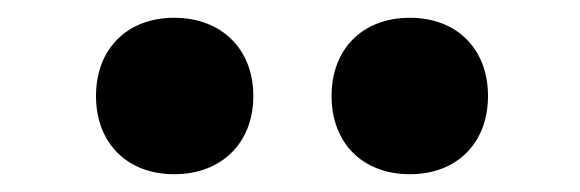

<svg xmlns="http://www.w3.org/2000/svg" viewBox="-20 -955 652 216"><path d="M353 -847C353 -794 388 -759 441 -759C494 -759 529 -794 529 -847C529 -900 494 -935 441 -935C388 -935 353 -900 353 -847ZM88 -847C88 -794 123 -759 176 -759C229 -759 265 -794 265 -847C265 -900 229 -935 176 -935C123 -935 88 -900 88 -847Z"/></svg>

Font: Venom Sans
Style: Regular
Weight: 400
Version: Version 1.001